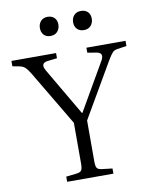

<svg xmlns="http://www.w3.org/2000/svg" viewBox="-98 -987 839 1059"><g transform="rotate(-10 322.0 -457.5)"><path d="M191 0V-29L253 -36Q272 -39 278 -49Q284 -59 284 -86V-314L101 -622Q87 -645 75 -657Q63 -669 41 -673L4 -680V-710H254V-681L202 -675Q156 -670 182 -625L337 -360H340L492 -623Q518 -667 473 -674L424 -682V-710H643V-681L591 -673Q574 -671 564 -660.5Q554 -650 536 -620L358 -314V-83Q358 -58 364 -48.5Q370 -39 390 -36L450 -29V0ZM428 -808Q404 -808 390 -822.5Q376 -837 376 -860Q376 -884 390 -899.5Q404 -915 429 -915Q453 -915 467 -901Q481 -887 481 -863Q481 -840 467 -824Q453 -808 428 -808ZM241 -808Q217 -808 203.5 -822.5Q190 -837 190 -860Q190 -884 204 -899.5Q218 -915 242 -915Q266 -915 280 -901Q294 -887 294 -863Q294 -840 280 -824Q266 -808 241 -808Z"/></g></svg>

Font: Literata 36pt Light
Style: Regular
Weight: 300
Designer: Latin by Veronika Burian and Jose Scaglione. Greek by Irene Vlachou. Cyrillic by Vera Evstafieva.
Foundry: TypeTogether
Version: Version 3.002